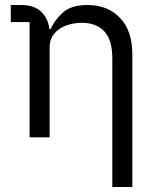

<svg xmlns="http://www.w3.org/2000/svg" viewBox="-20 -548 640 766"><path d="M98 0V-460H23V-528H64Q116 -528 144 -501.5Q172 -475 177 -432H178H182Q199 -470 232 -499Q265 -528 329 -528Q410 -528 459 -476.5Q508 -425 508 -331V198H428V-317Q428 -388 396.5 -422.5Q365 -457 306 -457Q274 -457 244.5 -446.5Q215 -436 196.5 -414Q178 -392 178 -358V0Z"/></svg>

Font: Lilex
Style: Regular
Weight: 400
Monospace: yes
Designer: Mike Abbink, Paul van der Laan, Pieter van Rosmalen, Mikhael Khrustik
Foundry: Mikhael Khrustik
Version: Version 2.510